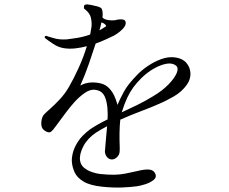

<svg xmlns="http://www.w3.org/2000/svg" viewBox="-20 -829 1040 873"><path d="M776 -568Q809 -564 827 -543.5Q845 -523 846 -495.5Q847 -468 829 -443Q807 -412 771 -391Q735 -370 701 -356Q673 -343 625 -325Q577 -307 527 -285Q524 -258 523.5 -227Q523 -196 524 -172Q525 -148 524 -140Q523 -124 511 -113.5Q499 -103 487 -104Q475 -105 466.5 -115Q458 -125 457 -140Q457 -148 460.5 -182.5Q464 -217 467 -255Q453 -248 439.5 -240Q426 -232 415 -225Q377 -199 358.5 -163Q340 -127 344 -99Q347 -79 362 -66.5Q377 -54 397 -47Q417 -40 434 -38Q473 -34 499.5 -34.5Q526 -35 549 -39.5Q572 -44 603 -51Q643 -61 662 -57.5Q681 -54 687 -37Q693 -22 677.5 -10Q662 2 639.5 9Q617 16 602 18Q573 22 533.5 23.5Q494 25 445 20Q388 14 359 -4Q330 -22 319.5 -45Q309 -68 307 -91Q305 -106 310.5 -131Q316 -156 334.5 -185Q353 -214 391 -242Q406 -252 426 -263.5Q446 -275 469 -286Q470 -303 469.5 -317.5Q469 -332 468 -343Q463 -384 449.5 -401.5Q436 -419 410 -421Q389 -423 364 -405.5Q339 -388 316.5 -362.5Q294 -337 278 -315Q272 -307 266.5 -299.5Q261 -292 255 -284Q247 -274 233.5 -255Q220 -236 212 -230Q204 -224 190 -231Q176 -238 171 -249Q166 -261 168.5 -279Q171 -297 179 -307Q187 -316 207 -333.5Q227 -351 251 -376.5Q275 -402 293 -433Q314 -469 336.5 -518Q359 -567 375 -619Q349 -612 322 -609Q295 -606 270 -610Q245 -614 222.5 -629Q200 -644 187 -654Q181 -660 184 -663Q186 -667 192 -665.5Q198 -664 202 -662Q207 -660 230 -654Q253 -648 284 -650Q301 -652 330 -656.5Q359 -661 390 -672Q391 -681 393 -689.5Q395 -698 396 -707Q398 -726 393.5 -747.5Q389 -769 366 -787Q362 -790 361.5 -791.5Q361 -793 362 -800Q363 -807 368 -808Q373 -809 377 -809Q380 -809 394 -806.5Q408 -804 422.5 -800Q437 -796 442 -790Q449 -777 446 -749Q454 -741 470.5 -738Q487 -735 504 -737Q509 -739 519.5 -740.5Q530 -742 539.5 -740Q549 -738 551 -730Q555 -715 538 -697.5Q521 -680 498 -667Q487 -662 465 -651.5Q443 -641 415 -631Q401 -588 384 -538.5Q367 -489 345 -440Q369 -453 394 -454Q419 -455 441 -449Q462 -443 476.5 -427.5Q491 -412 499 -394.5Q507 -377 510.5 -364.5Q514 -352 514 -352Q525 -378 543 -411.5Q561 -445 604 -489Q624 -510 653 -529.5Q682 -549 714 -560.5Q746 -572 776 -568ZM441 -727Q438 -710 432 -691Q440 -695 447.5 -700Q455 -705 463 -710Q461 -717 453 -722Q450 -724 447 -725Q444 -726 441 -727ZM677 -392Q719 -417 746.5 -445.5Q774 -474 783.5 -497Q793 -520 780 -531Q763 -544 736 -539Q709 -534 678.5 -516.5Q648 -499 622 -473Q601 -452 586 -431.5Q571 -411 558.5 -384.5Q546 -358 534 -320Q534 -319 533.5 -318.5Q533 -318 533 -318Q568 -334 605.5 -352.5Q643 -371 677 -392Z"/></svg>

Font: Shippori Mincho TTF
Style: Regular
Weight: 400
Version: Version 2.100